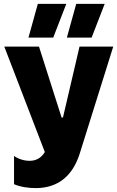

<svg xmlns="http://www.w3.org/2000/svg" viewBox="-20 -759 601 985"><path d="M126 -566H253L320 -739H174ZM323 -566H450L517 -739H371ZM163 206C278 206 353 143 389 29L561 -520H388L303 -156H296L180 -520H2L210 21C191 53 163 66 132 66C102 66 73 56 52 41V186C84 200 126 206 163 206Z"/></svg>

Font: Fixel Text ExtraBold
Style: Regular
Weight: 800
Width: 4
Designer: AlfaBravo + MacPaw
Foundry: Kyrylo Tkachov, Marchela Mozhyna, Serhii Makarenko, Maria Weinstein, Zakhar Kryvoshyya
Version: Version 1.211